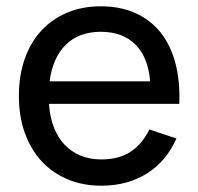

<svg xmlns="http://www.w3.org/2000/svg" viewBox="-20 -575 630 610"><path d="M302 -68.5Q358 -68.5 395 -93Q432 -117.5 454.5 -163.5L540.5 -135Q508.5 -62.5 446.8 -23.8Q385 15 302 15Q243 15 194.5 -5.5Q146 -26 111.8 -63.2Q77.5 -100.5 58.8 -153Q40 -205.5 40 -270Q40 -335 58.5 -387.8Q77 -440.5 111.2 -477.5Q145.5 -514.5 193.5 -534.8Q241.5 -555 300 -555Q362 -555 410 -533.5Q458 -512 490 -472Q522 -432 537.2 -374.5Q552.5 -317 549.5 -245H135.5Q138.5 -203 151.2 -170.2Q164 -137.5 185.5 -115Q207 -92.5 236.2 -80.5Q265.5 -68.5 302 -68.5ZM457 -316.5Q451 -392.5 410.5 -433.2Q370 -474 300 -474Q231 -474 189.2 -433Q147.5 -392 137.5 -316.5Z"/></svg>

Font: Vela Sans Med
Style: Regular
Weight: 500
Designer: Principal design: Mikhail Sharanda - project Manrope.
Design modification: Ravid Balaliev
Foundry: Mikhail Sharanda
Version: Version 1.001